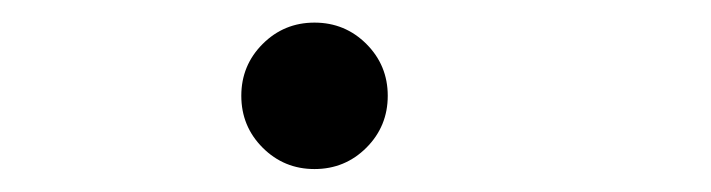

<svg xmlns="http://www.w3.org/2000/svg" viewBox="-20 -139 626 169"><path d="M256.8 9.8Q230 9.8 211.2 -9Q192.4 -27.8 192.4 -54.7Q192.4 -81.5 211.2 -100.3Q230 -119.1 256.8 -119.1Q283.7 -119.1 302.5 -100.3Q321.3 -81.5 321.3 -54.7Q321.3 -27.8 302.5 -9Q283.7 9.8 256.8 9.8Z"/></svg>

Font: Cascadia Mono PL SemiLight
Style: Italic
Weight: 350
Italic angle: -10°
Monospace: yes
Designer: Aaron Bell
Foundry: Saja Typeworks
Version: Version 2404.023; ttfautohint (v1.8.4)